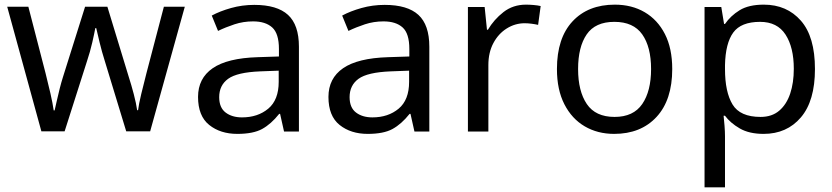

<svg xmlns="http://www.w3.org/2000/svg" viewBox="-20 -566 3581 826"><path d="M431 -303Q418 -344 408.5 -383.5Q399 -423 394 -445H390Q386 -423 377 -383.5Q368 -344 354 -302L258 -1H158L11 -537H102L176 -251Q187 -208 197 -164Q207 -120 211 -91H215Q219 -108 224.5 -133Q230 -158 237 -185.5Q244 -213 251 -235L346 -537H442L534 -235Q545 -201 555.5 -161Q566 -121 570 -92H574Q577 -117 587.5 -161Q598 -205 610 -251L685 -537H775L626 -1H523Z M1074 -545Q1172 -545 1219 -502Q1266 -459 1266 -365V0H1202L1185 -76H1181Q1146 -32 1107.5 -11Q1069 10 1001 10Q928 10 880 -28.5Q832 -67 832 -149Q832 -229 895 -272.5Q958 -316 1089 -320L1180 -323V-355Q1180 -422 1151 -448Q1122 -474 1069 -474Q1027 -474 989 -461.5Q951 -449 918 -433L891 -499Q926 -518 974 -531.5Q1022 -545 1074 -545ZM1100 -259Q1000 -255 961.5 -227Q923 -199 923 -148Q923 -103 950.5 -82Q978 -61 1021 -61Q1089 -61 1134 -98.5Q1179 -136 1179 -214V-262Z M1635 -545Q1733 -545 1780 -502Q1827 -459 1827 -365V0H1763L1746 -76H1742Q1707 -32 1668.5 -11Q1630 10 1562 10Q1489 10 1441 -28.5Q1393 -67 1393 -149Q1393 -229 1456 -272.5Q1519 -316 1650 -320L1741 -323V-355Q1741 -422 1712 -448Q1683 -474 1630 -474Q1588 -474 1550 -461.5Q1512 -449 1479 -433L1452 -499Q1487 -518 1535 -531.5Q1583 -545 1635 -545ZM1661 -259Q1561 -255 1522.5 -227Q1484 -199 1484 -148Q1484 -103 1511.5 -82Q1539 -61 1582 -61Q1650 -61 1695 -98.5Q1740 -136 1740 -214V-262Z M2243 -546Q2258 -546 2275.5 -544.5Q2293 -543 2306 -540L2295 -459Q2282 -462 2266.5 -464Q2251 -466 2237 -466Q2196 -466 2160 -443.5Q2124 -421 2102.5 -380.5Q2081 -340 2081 -286V0H1993V-536H2065L2075 -438H2079Q2105 -482 2146 -514Q2187 -546 2243 -546Z M2872 -269Q2872 -136 2804.5 -63Q2737 10 2622 10Q2551 10 2495.5 -22.5Q2440 -55 2408 -117.5Q2376 -180 2376 -269Q2376 -402 2443 -474Q2510 -546 2625 -546Q2698 -546 2753.5 -513.5Q2809 -481 2840.5 -419.5Q2872 -358 2872 -269ZM2467 -269Q2467 -174 2504.5 -118.5Q2542 -63 2624 -63Q2705 -63 2743 -118.5Q2781 -174 2781 -269Q2781 -364 2743 -418Q2705 -472 2623 -472Q2541 -472 2504 -418Q2467 -364 2467 -269Z M3266 -546Q3365 -546 3425.5 -477Q3486 -408 3486 -269Q3486 -132 3425.5 -61Q3365 10 3265 10Q3203 10 3162.5 -13.5Q3122 -37 3099 -68H3093Q3095 -51 3097 -25Q3099 1 3099 20V240H3011V-536H3083L3095 -463H3099Q3123 -498 3162 -522Q3201 -546 3266 -546ZM3250 -472Q3168 -472 3134.5 -426Q3101 -380 3099 -286V-269Q3099 -170 3131.5 -116.5Q3164 -63 3252 -63Q3301 -63 3332.5 -90Q3364 -117 3379.5 -163.5Q3395 -210 3395 -270Q3395 -362 3359.5 -417Q3324 -472 3250 -472Z"/></svg>

Font: Noto Sans Phoenician
Style: Regular
Weight: 400
Designer: Monotype Design Team
Foundry: Monotype Imaging Inc.
Version: Version 2.001; ttfautohint (v1.8.4.7-5d5b)